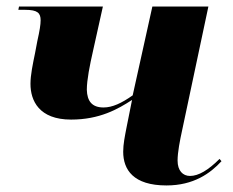

<svg xmlns="http://www.w3.org/2000/svg" viewBox="-20 -556 711 586"><path d="M488 10C571 10 622 -27 656 -64L650 -71C616 -37 586 -19 560 -19C538 -19 522 -35 522 -66C522 -91 529 -127 536 -159L616 -536H445L385 -265C351 -241 323 -228 296 -228C261 -228 246 -247 245 -282C245 -312 254 -357 264 -401L294 -536H38L36 -526H57C95 -526 104 -516 104 -494C104 -481 101 -462 94 -431L87 -394C80 -360 73 -327 73 -300C73 -249 99 -191 197 -191C284 -191 340 -223 383 -251L366 -166C361 -140 356 -116 356 -93C356 -38 387 10 488 10Z"/></svg>

Font: Noto Serif Display ExtraBold
Style: Italic
Weight: 800
Italic angle: -12°
Designer: Monotype Design Team
Foundry: Monotype Imaging Inc.
Version: Version 2.009